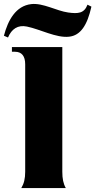

<svg xmlns="http://www.w3.org/2000/svg" viewBox="-41 -963 488 983"><path d="M68 0H296C283 -23 278 -48 278 -84V-722H20V-698H36C70 -698 88 -676 88 -634V-84C88 -48 82 -24 68 0ZM-21 -780 0 -771C18 -814 50 -837 97 -827C165 -813 247 -768 312 -775C372 -781 406 -835 427 -929L407 -939C390 -894 358 -892 308 -899C249 -907 179 -949 119 -942C40 -933 0 -860 -21 -780Z"/></svg>

Font: Sinistre Bold
Style: Regular
Weight: 900
Designer: Jules Durand
Foundry: Collletttivo
Version: Version 69.420;Glyphs 3.2 (3217)